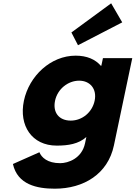

<svg xmlns="http://www.w3.org/2000/svg" viewBox="-20 -864 818 1159"><path d="M58 126C85.7 251 203.7 275 310.7 275C485.7 275 631.4 186 667.6 14L778.4 -513H601.4L591.7 -467H588.7C554.9 -506 504.5 -528 436.5 -528C286.5 -528 155.9 -406 124.3 -256C92.8 -106 172.3 15 322.3 15C392.3 15 454.4 5 501.3 -37L493.3 1C474.2 92 392.1 121 343.1 121C266.1 121 230.4 86 217.9 55ZM312.3 -256C327.3 -327 390.8 -377 457.8 -377C523.8 -377 566.3 -327 551.3 -256C536.6 -186 476.1 -136 407.1 -136C335.1 -136 297.6 -186 312.3 -256ZM411 -668 450.8 -591 717.8 -729 651 -844Z"/></svg>

Font: Hussar
Style: BdOblTwo
Weight: 700
Foundry: Cannot Into Space Fonts
Version: Version 2.00